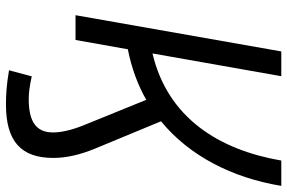

<svg xmlns="http://www.w3.org/2000/svg" viewBox="-180 -552 968 647"><g transform="rotate(90 303.5 -229.0)"><path d="M31.7 0H115.2L146.5 -176.3C209 -188.5 266.1 -209.5 316.9 -238.3L402.8 -26.9C418.9 13.2 426.8 47.9 426.8 75.7C426.8 131.8 391.6 157.7 314.5 157.7C293 157.7 271 154.8 237.8 147.5L217.3 224.1C269 232.9 301.8 234.4 333 234.4C456.1 234.4 512.7 184.1 512.7 74.7C512.7 32.2 502.4 -14.6 481.4 -65.4L389.2 -288.1C505.9 -383.8 579.6 -527.8 606.9 -693.4H521.5C485.4 -482.9 377.4 -310.5 160.6 -259.3L237.3 -693.4H153.8Z"/></g></svg>

Font: Cascadia Mono NF SemiLight
Style: Italic
Weight: 350
Italic angle: -10°
Monospace: yes
Designer: Aaron Bell
Foundry: Saja Typeworks
Version: Version 2404.023